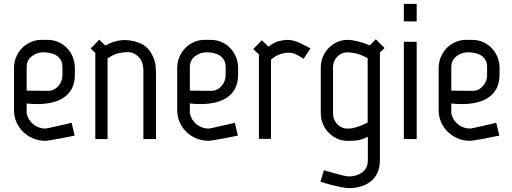

<svg xmlns="http://www.w3.org/2000/svg" viewBox="-20 -715 2631 987"><path d="M227 -248Q258 -248 279.5 -272.5Q301 -297 301 -329V-370Q301 -391 293 -405.5Q285 -420 271.5 -429Q258 -438 240 -442Q222 -446 203 -446Q169 -446 143 -425.5Q117 -405 117 -370V-249ZM52 -365Q52 -395 63 -421.5Q74 -448 93 -467.5Q112 -487 137.5 -498.5Q163 -510 192 -510H225Q254 -510 279.5 -499Q305 -488 324 -468.5Q343 -449 354 -422.5Q365 -396 365 -365V-333Q365 -290 350 -261Q335 -232 308.5 -214Q282 -196 247 -188Q212 -180 173 -180Q145 -180 117 -183V-133Q124 -98 151.5 -76Q179 -54 214 -54Q216 -54 237.5 -58.5Q259 -63 284 -69Q313 -75 348 -84L364 -18Q326 -10 294 -4Q267 1 243 5Q219 9 214 9Q181 9 151.5 -3Q122 -15 100 -36Q78 -57 65 -86Q52 -115 52 -150Z M766 -425Q778 -399 780 -374Q782 -349 782 -322V0H717V-352Q717 -398 692.5 -422.5Q668 -447 638 -447Q621 -447 594.5 -442.5Q568 -438 533 -415V0H470V-443L446 -466L490 -511L521 -481Q573 -509 621 -509Q666 -509 706 -490Q746 -471 766 -425Z M1066 -248Q1097 -248 1118.5 -272.5Q1140 -297 1140 -329V-370Q1140 -391 1132 -405.5Q1124 -420 1110.5 -429Q1097 -438 1079 -442Q1061 -446 1042 -446Q1008 -446 982 -425.5Q956 -405 956 -370V-249ZM891 -365Q891 -395 902 -421.5Q913 -448 932 -467.5Q951 -487 976.5 -498.5Q1002 -510 1031 -510H1064Q1093 -510 1118.5 -499Q1144 -488 1163 -468.5Q1182 -449 1193 -422.5Q1204 -396 1204 -365V-333Q1204 -290 1189 -261Q1174 -232 1147.5 -214Q1121 -196 1086 -188Q1051 -180 1012 -180Q984 -180 956 -183V-133Q963 -98 990.5 -76Q1018 -54 1053 -54Q1055 -54 1076.5 -58.5Q1098 -63 1123 -69Q1152 -75 1187 -84L1203 -18Q1165 -10 1133 -4Q1106 1 1082 5Q1058 9 1053 9Q1020 9 990.5 -3Q961 -15 939 -36Q917 -57 904 -86Q891 -115 891 -150Z M1541 -413Q1523 -424 1511.5 -430.5Q1500 -437 1491 -440Q1482 -443 1474 -443.5Q1466 -444 1457 -444Q1443 -444 1420 -436.5Q1397 -429 1373 -408V-1H1311V-435Q1305 -441 1296 -449Q1287 -457 1282 -463L1326 -508L1360 -475Q1389 -498 1414.5 -504Q1440 -510 1459 -510Q1479 -510 1504 -501Q1529 -492 1576 -466Z M1870 -416Q1832 -436 1807 -441Q1782 -446 1765 -446Q1735 -446 1713.5 -423.5Q1692 -401 1692 -370V-132Q1692 -100 1713.5 -77Q1735 -54 1766 -54Q1774 -54 1782 -54.5Q1790 -55 1801.5 -58Q1813 -61 1829.5 -67Q1846 -73 1870 -85ZM1933 107Q1933 145 1920.5 172.5Q1908 200 1886 217.5Q1864 235 1835.5 243.5Q1807 252 1774 252Q1758 252 1733 247Q1708 242 1685 236Q1657 229 1627 219L1645 160Q1674 169 1700 176Q1722 182 1743 187Q1764 192 1774 192Q1813 192 1842 171Q1871 150 1871 108V-12Q1839 4 1816 6.5Q1793 9 1776 9H1766Q1737 9 1712.5 -2.5Q1688 -14 1669 -33.5Q1650 -53 1639.5 -79Q1629 -105 1629 -135V-366Q1629 -396 1639.5 -422Q1650 -448 1669 -467.5Q1688 -487 1712.5 -498.5Q1737 -510 1766 -510Q1788 -510 1817.5 -503Q1847 -496 1881 -482L1912 -513L1957 -468L1933 -445Z M2056 -695H2122V-605H2056ZM2056 -500H2122V0H2056Z M2410 -248Q2441 -248 2462.5 -272.5Q2484 -297 2484 -329V-370Q2484 -391 2476 -405.5Q2468 -420 2454.5 -429Q2441 -438 2423 -442Q2405 -446 2386 -446Q2352 -446 2326 -425.5Q2300 -405 2300 -370V-249ZM2235 -365Q2235 -395 2246 -421.5Q2257 -448 2276 -467.5Q2295 -487 2320.5 -498.5Q2346 -510 2375 -510H2408Q2437 -510 2462.5 -499Q2488 -488 2507 -468.5Q2526 -449 2537 -422.5Q2548 -396 2548 -365V-333Q2548 -290 2533 -261Q2518 -232 2491.5 -214Q2465 -196 2430 -188Q2395 -180 2356 -180Q2328 -180 2300 -183V-133Q2307 -98 2334.5 -76Q2362 -54 2397 -54Q2399 -54 2420.5 -58.5Q2442 -63 2467 -69Q2496 -75 2531 -84L2547 -18Q2509 -10 2477 -4Q2450 1 2426 5Q2402 9 2397 9Q2364 9 2334.5 -3Q2305 -15 2283 -36Q2261 -57 2248 -86Q2235 -115 2235 -150Z"/></svg>

Font: Marvel
Style: Bold
Weight: 700
Designer: Carolina Trebol
Foundry: Carolina Trebol
Version: Version 1.001